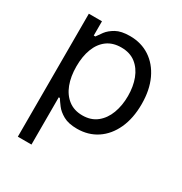

<svg xmlns="http://www.w3.org/2000/svg" viewBox="-176 -682 960 1014"><g transform="rotate(30 304.0 -174.5)"><path d="M77.1 204.1V-545.9H157.2V-459H167Q176.3 -473.1 192.9 -495.4Q209.5 -517.6 240.7 -535.2Q272 -552.7 325.2 -552.7Q394 -552.7 446.3 -518.3Q498.5 -483.9 528.1 -420.7Q557.6 -357.4 557.6 -271.5Q557.6 -185.1 528.3 -121.3Q499 -57.6 446.8 -22.9Q394.5 11.7 326.2 11.7Q273.9 11.7 242.2 -6.1Q210.4 -23.9 193.4 -46.6Q176.3 -69.3 167 -84H160.2V204.1ZM315.4 -63.5Q367.7 -63.5 402.8 -91.6Q438 -119.6 455.8 -167Q473.6 -214.4 473.6 -272.5Q473.6 -330.1 456.1 -376.5Q438.5 -422.9 403.6 -450.2Q368.7 -477.5 315.4 -477.5Q264.2 -477.5 229.5 -451.9Q194.8 -426.3 177 -380.1Q159.2 -334 159.2 -272.5Q159.2 -210.9 177.2 -163.8Q195.3 -116.7 230.2 -90.1Q265.1 -63.5 315.4 -63.5Z"/></g></svg>

Font: GitLab Sans
Style: Regular
Weight: 400
Designer: Rasmus Andersson
Foundry: Modifications by GitLab B.V., manufactured by rsms
Version: Version 4.000;git-c8fb6b7